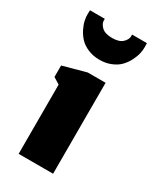

<svg xmlns="http://www.w3.org/2000/svg" viewBox="-124 -475 425 518"><g transform="rotate(30 88.0 -216.0)"><path d="M176.7 -420.3 176.3 -431.7H130Q130.3 -429.7 130.3 -427Q130.3 -416.3 120 -406.5Q109.7 -396.7 87.7 -396.7Q65.7 -396.7 55.3 -406.5Q45 -416.3 45 -427L45.3 -431.7H-1L-1.3 -420.3Q-1.7 -411 0.8 -399.7Q3.3 -388.3 9.8 -375.5Q16.3 -362.7 26 -352.5Q35.7 -342.3 51.8 -335.5Q68 -328.7 87.7 -328.7Q107.3 -328.7 123.5 -335.5Q139.7 -342.3 149.3 -352.5Q159 -362.7 165.5 -375.5Q172 -388.3 174.5 -399.7Q177 -411 176.7 -420.3ZM26 0H133.3V-283.3H77.7L6 -263.7V-228L26 -215.7Z"/></g></svg>

Font: Jomhuria
Style: Regular
Weight: 400
Designer: Arabic design by Kourosh Beigpour, Latin design by Eben Sorkin, engineering by Lasse Fister and Khaled Hosney
Version: Version 1.0010